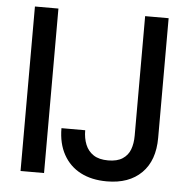

<svg xmlns="http://www.w3.org/2000/svg" viewBox="-51 -751 802 814"><g transform="rotate(5 349.5 -344.0)"><path d="M65 0V-700H165V0ZM433 12Q368 12 321 -12.5Q274 -37 248 -84Q222 -131 222 -196H323Q323 -162 334 -135Q345 -108 368.5 -92.5Q392 -77 431 -77Q469 -77 492 -92Q515 -107 524.5 -132.5Q534 -158 534 -191V-700H634V-191Q634 -94 580.5 -41Q527 12 433 12Z"/></g></svg>

Font: DM Sans 28pt Medium
Style: Regular
Weight: 500
Version: Version 4.004;gftools[0.9.30]